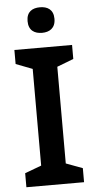

<svg xmlns="http://www.w3.org/2000/svg" viewBox="-61 -959 492 995"><g transform="rotate(-5 185.0 -461.5)"><path d="M186 -923C147 -923 116 -906 116 -857C116 -808 147 -790 186 -790C224 -790 256 -808 256 -857C256 -906 224 -923 186 -923ZM335 0V-73L249 -105V-608L335 -641V-714H35V-641L121 -608V-105L35 -73V0Z"/></g></svg>

Font: Noto Sans Bamum SemiBold
Style: Regular
Weight: 600
Designer: Monotype Design Team
Foundry: Monotype Imaging Inc.
Version: Version 2.002